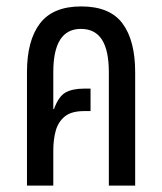

<svg xmlns="http://www.w3.org/2000/svg" viewBox="-20 -578 505 598"><path d="M64 0V-353Q64 -452 104.5 -505Q145 -558 233 -558Q322 -558 361.5 -505Q401 -452 401 -353V0H319V-353Q319 -421 297.5 -454.5Q276 -488 232 -488Q189 -488 167.5 -454.5Q146 -421 146 -353V-239L148 -238Q162 -277 183.5 -289.5Q205 -302 242 -302H262V-232H242Q202 -232 181.5 -215Q161 -198 153.5 -170.5Q146 -143 146 -109V0Z"/></svg>

Font: Noto Sans Thai ExtraCondensed
Style: Regular
Weight: 400
Width: 2
Designer: Monotype Design Team
Foundry: Monotype Imaging Inc.
Version: Version 2.002